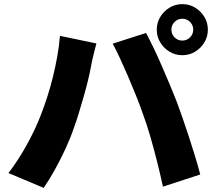

<svg xmlns="http://www.w3.org/2000/svg" viewBox="-20 -876 1040 932"><path d="M812 -732Q812 -710 827.5 -694.5Q843 -679 865 -679Q887 -679 902.5 -694.5Q918 -710 918 -732Q918 -754 902.5 -769.5Q887 -785 865 -785Q843 -785 827.5 -769.5Q812 -754 812 -732ZM741 -732Q741 -766 758 -794Q775 -822 803 -839Q831 -856 865 -856Q899 -856 927 -839Q955 -822 972 -794Q989 -766 989 -732Q989 -698 972 -670Q955 -642 927 -625Q899 -608 865 -608Q831 -608 803 -625Q775 -642 758 -670Q741 -698 741 -732ZM178 -317Q195 -361 210 -407.5Q225 -454 237 -503Q249 -552 258 -602Q267 -652 271 -702L448 -665Q444 -649 438 -626.5Q432 -604 427.5 -583Q423 -562 421 -550Q416 -522 407 -485Q398 -448 386.5 -408Q375 -368 363 -328.5Q351 -289 339 -256Q322 -206 297 -152Q272 -98 244.5 -49Q217 0 192 36L21 -36Q68 -97 110 -173Q152 -249 178 -317ZM672 -328Q658 -368 639.5 -414Q621 -460 601 -506.5Q581 -553 562 -594Q543 -635 527 -664L689 -716Q705 -686 725.5 -643.5Q746 -601 766.5 -553.5Q787 -506 806 -461Q825 -416 838 -382Q850 -350 865.5 -305.5Q881 -261 897 -212Q913 -163 927.5 -115.5Q942 -68 952 -29L771 30Q757 -34 741.5 -95.5Q726 -157 709 -215.5Q692 -274 672 -328Z"/></svg>

Font: Noto Sans SC Black
Style: Regular
Weight: 900
Designer: Ryoko NISHIZUKA  (kana, bopomofo & ideographs); Paul D. Hunt (Latin, Greek & Cyrillic); Sandoll Communications , Soo-you
Foundry: Adobe
Version: Version 2.004-H2;hotconv 1.0.118;makeotfexe 2.5.65603